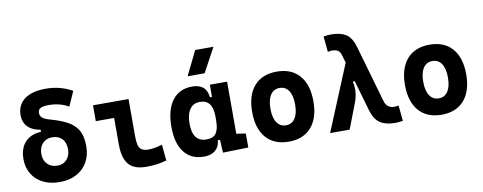

<svg xmlns="http://www.w3.org/2000/svg" viewBox="-66 -1117 3649 1450"><g transform="rotate(-10 1758.0 -392.5)"><path d="M294.4 9.8Q221.7 9.8 167.5 -17.3Q113.3 -44.4 83.3 -93.5Q53.2 -142.6 53.2 -208Q53.2 -289.6 96.4 -336.9Q139.6 -384.3 219.2 -388.7V-420.9L247.6 -401.9Q188.5 -406.2 153.8 -425.8Q119.1 -445.3 104.2 -474.6Q89.4 -503.9 89.4 -537.6Q89.4 -616.7 147 -659.9Q204.6 -703.1 309.6 -703.1Q421.9 -703.1 513.2 -650.9L463.4 -538.6Q397.9 -577.6 309.6 -577.6Q267.1 -577.6 248 -566.7Q229 -555.7 229 -531.2Q229 -508.8 244.9 -494.4Q260.7 -480 300.8 -468.8Q376 -448.2 429 -420.9Q481.9 -393.6 509.8 -347.2Q537.6 -300.8 537.6 -222.7Q537.6 -152.8 507.3 -100.3Q477.1 -47.9 422.4 -19Q367.7 9.8 294.4 9.8ZM299.3 -115.2Q344.2 -115.2 371.1 -146.2Q397.9 -177.2 397.9 -224.1Q397.9 -276.4 369.6 -304.9Q341.3 -333.5 294.9 -333.5Q249 -333.5 220.9 -303.2Q192.9 -272.9 192.9 -222.7Q192.9 -173.8 222.2 -144.5Q251.5 -115.2 299.3 -115.2Z M959 9.8Q864.7 9.8 823.2 -39.1Q781.7 -87.9 781.7 -195.3V-517.6H913.6V-232.9Q913.6 -191.9 919.8 -166Q926.1 -140.1 944.3 -127.9Q962.5 -115.7 998 -115.7Q1039.1 -115.7 1102.1 -134.3L1113.8 -10.7Q1073.7 0 1037.4 4.9Q1001 9.8 959 9.8ZM641.1 -396V-517.6H804.7V-396Z M1400.4 9.8Q1303.2 9.8 1249.5 -58.3Q1195.8 -126.5 1195.8 -253.9Q1195.8 -384.3 1249.8 -455.8Q1303.7 -527.3 1402.3 -527.3Q1456.5 -527.3 1486.3 -501.7Q1516.1 -476.1 1521.5 -423.8H1567.4L1537.1 -274.9Q1537.1 -338.9 1512.9 -370.8Q1488.8 -402.8 1439.9 -402.8Q1389.6 -402.8 1362.3 -364Q1335 -325.2 1335 -253.9Q1335 -114.7 1440.9 -114.7Q1494.6 -114.7 1515.9 -146.7Q1537.1 -178.7 1537.1 -242.7V-267.1L1572.3 -93.8H1523.4Q1520.5 -59.6 1504.4 -36.4Q1488.3 -13.2 1461.9 -1.7Q1435.5 9.8 1400.4 9.8ZM1545.9 4.9 1537.1 -151.9V-254.4H1669.4V-118.2L1740.7 -107.4V0ZM1537.1 -211.4V-517.6H1669.4V-212.4ZM1382.8 -609.4 1473.6 -794.9H1613.8L1513.2 -609.4Z M2050.8 9.8Q1939 9.8 1877.4 -60.5Q1815.9 -130.9 1815.9 -258.8Q1815.9 -387.2 1877.4 -457.3Q1939 -527.3 2050.8 -527.3Q2162.6 -527.3 2224.1 -457.3Q2285.6 -387.2 2285.6 -258.8Q2285.6 -130.9 2224.1 -60.5Q2162.6 9.8 2050.8 9.8ZM2051 -115.7Q2096.2 -115.7 2120.8 -153.1Q2145.5 -190.5 2145.5 -258.9Q2145.5 -327.6 2120.9 -364.7Q2096.2 -401.9 2050.8 -401.9Q2005.9 -401.9 1981 -364.7Q1956.1 -327.5 1956.1 -258.8Q1956.1 -190.4 1981 -153.1Q2005.9 -115.7 2051 -115.7Z M2865.2 9.8Q2795.4 9.8 2751.7 -18.3Q2708 -46.4 2686 -122.6L2560.1 -560.5Q2551.8 -590.8 2534.7 -601.1Q2517.6 -611.3 2492.7 -611.3Q2477.5 -611.3 2458 -607.4L2446.3 -726.6Q2475.1 -732.4 2506.3 -732.4Q2575.2 -732.4 2617.9 -705.6Q2660.6 -678.7 2681.6 -605.5L2806.6 -170.4Q2814.9 -140.6 2833.7 -126Q2852.5 -111.3 2878.9 -111.3Q2894 -111.3 2913.6 -115.2L2925.3 3.9Q2896.5 9.8 2865.2 9.8ZM2368.2 0 2580.1 -512.7 2670.9 -370.6 2605 -350.6Q2614.7 -308.6 2610.4 -268.3Q2606 -228 2592.8 -194.3L2518.1 0Z M3222.7 9.8Q3110.8 9.8 3049.3 -60.5Q2987.8 -130.9 2987.8 -258.8Q2987.8 -387.2 3049.3 -457.3Q3110.8 -527.3 3222.7 -527.3Q3334.5 -527.3 3396 -457.3Q3457.5 -387.2 3457.5 -258.8Q3457.5 -130.9 3396 -60.5Q3334.5 9.8 3222.7 9.8ZM3222.9 -115.7Q3268.1 -115.7 3292.7 -153.1Q3317.4 -190.5 3317.4 -258.9Q3317.4 -327.6 3292.7 -364.7Q3268.1 -401.9 3222.7 -401.9Q3177.7 -401.9 3152.8 -364.7Q3127.9 -327.5 3127.9 -258.8Q3127.9 -190.4 3152.8 -153.1Q3177.7 -115.7 3222.9 -115.7Z"/></g></svg>

Font: Cascadia Mono
Style: Regular
Weight: 400
Monospace: yes
Designer: Aaron Bell
Foundry: Saja Typeworks
Version: Version 2102.003